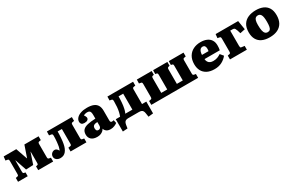

<svg xmlns="http://www.w3.org/2000/svg" viewBox="172 -1895 5194 3419"><g transform="rotate(-30 2768.5 -186.0)"><path d="M34 0V-79L68 -86Q84 -88 89 -97.5Q94 -107 94 -133V-387Q94 -412 88.5 -421.5Q83 -431 68 -433L29 -440L38 -519H297L377 -289L382 -281L464 -519H756V-440L725 -435Q706 -432 700.5 -423Q695 -414 695 -393V-126Q695 -105 700.5 -96Q706 -87 724 -84L756 -79V0H449V-78L472 -83Q488 -85 492.5 -94.5Q497 -104 497 -126V-352H494L417 -124L267 -118L187 -352H183V-127Q183 -105 187.5 -95.5Q192 -86 208 -83L233 -78V0Z M902 13Q856 13 824 -12Q792 -37 792 -78Q792 -102 803.5 -122Q815 -142 835.5 -154.5Q856 -167 880 -167Q907 -167 924.5 -148.5Q942 -130 952 -110Q957 -118 963 -136.5Q969 -155 975 -177Q978 -193 981.5 -217.5Q985 -242 988 -270.5Q991 -299 992.5 -330Q994 -361 994 -392Q994 -413 988.5 -422Q983 -431 968 -433L925 -440L927 -519H1440V-440L1408 -435Q1390 -432 1384.5 -423.5Q1379 -415 1379 -395V-126Q1379 -105 1384 -96Q1389 -87 1408 -84L1440 -79V0H1114V-78L1155 -84Q1171 -86 1175.5 -95.5Q1180 -105 1180 -127V-424H1093Q1093 -392 1091.5 -359Q1090 -326 1087.5 -294Q1085 -262 1082 -233Q1079 -204 1074 -181Q1066 -135 1051 -99Q1036 -63 1015.5 -38Q995 -13 966.5 0Q938 13 902 13Z M1658 14Q1581 14 1539 -23Q1497 -60 1497 -123Q1497 -185 1529 -218.5Q1561 -252 1625.5 -267Q1690 -282 1789 -286V-356Q1789 -390 1783.5 -412.5Q1778 -435 1762.5 -446Q1747 -457 1717 -457Q1697 -457 1676.5 -451.5Q1656 -446 1641 -437Q1652 -421 1658.5 -408.5Q1665 -396 1667.5 -387Q1670 -378 1670 -371Q1670 -347 1648.5 -331Q1627 -315 1584 -315Q1545 -315 1526.5 -333Q1508 -351 1508 -380Q1508 -422 1538 -456Q1568 -490 1623 -509.5Q1678 -529 1753 -529Q1834 -529 1885.5 -508Q1937 -487 1962 -443.5Q1987 -400 1987 -332V-137Q1987 -114 1994.5 -103Q2002 -92 2021 -92Q2031 -92 2040 -94Q2049 -96 2057 -99L2071 -34Q2049 -16 2012.5 -1Q1976 14 1934 14Q1881 14 1850 -9Q1819 -32 1810 -67Q1800 -47 1780 -28.5Q1760 -10 1730 2Q1700 14 1658 14ZM1735 -82Q1752 -82 1764 -89Q1776 -96 1782.5 -110Q1789 -124 1789 -143V-215Q1755 -215 1733 -207.5Q1711 -200 1700.5 -184.5Q1690 -169 1690 -143Q1690 -115 1700.5 -98.5Q1711 -82 1735 -82Z M2626 158 2614 81Q2610 53 2600 35Q2590 17 2570.5 8.5Q2551 0 2518 0H2304Q2271 0 2252 8.5Q2233 17 2223 35Q2213 53 2208 81L2197 152L2098 158V-95H2187Q2202 -132 2212 -176Q2222 -220 2226.5 -272.5Q2231 -325 2231 -388Q2231 -411 2225.5 -420.5Q2220 -430 2205 -433L2169 -440L2171 -519H2699V-440L2668 -435Q2649 -432 2643.5 -423Q2638 -414 2638 -395V-95H2726L2725 147ZM2294 -95H2440V-423H2345Q2345 -391 2343.5 -359Q2342 -327 2339.5 -296Q2337 -265 2333 -236Q2329 -207 2323 -182Q2320 -166 2315.5 -151.5Q2311 -137 2306 -123Q2301 -109 2294 -95Z M2774 0V-79L2809 -86Q2825 -89 2830.5 -98Q2836 -107 2836 -132V-387Q2836 -412 2831 -421.5Q2826 -431 2810 -433L2774 -440L2776 -519H3081V-441L3058 -437Q3043 -434 3038.5 -424Q3034 -414 3034 -392V-96H3157V-394Q3157 -416 3152 -425Q3147 -434 3132 -436L3109 -441L3111 -519H3404V-440L3384 -436Q3368 -432 3361.5 -423Q3355 -414 3355 -393V-96H3477V-394Q3477 -416 3472.5 -424.5Q3468 -433 3452 -436L3431 -441L3433 -519H3736V-440L3705 -435Q3687 -432 3681.5 -423Q3676 -414 3676 -393V-127Q3676 -105 3681.5 -96Q3687 -87 3706 -84L3737 -79V0Z M4072 14Q3981 14 3919.5 -18.5Q3858 -51 3827.5 -108.5Q3797 -166 3797 -243Q3797 -336 3835 -400Q3873 -464 3939 -497Q4005 -530 4090 -530Q4162 -530 4215 -507Q4268 -484 4296.5 -439Q4325 -394 4325 -328Q4325 -304 4323 -278.5Q4321 -253 4316 -232H4002Q4004 -197 4019.5 -172.5Q4035 -148 4061 -136Q4087 -124 4122 -124Q4171 -124 4207.5 -137.5Q4244 -151 4280 -175L4333 -111Q4292 -57 4226 -21.5Q4160 14 4072 14ZM4000 -319H4135Q4137 -333 4138 -345Q4139 -357 4139 -369Q4139 -404 4124.5 -423Q4110 -442 4082 -442Q4055 -442 4037.5 -426.5Q4020 -411 4011 -383.5Q4002 -356 4000 -319Z M4392 0V-79L4428 -86Q4444 -89 4448.5 -98.5Q4453 -108 4453 -133V-388Q4453 -412 4447.5 -421.5Q4442 -431 4427 -433L4388 -440L4396 -519H4859L4889 -334L4786 -312L4765 -380Q4756 -405 4748 -418.5Q4740 -432 4728 -437Q4716 -442 4695 -442H4652V-129Q4652 -108 4656 -98Q4660 -88 4676 -86L4739 -78V0Z M5206 14Q5115 14 5051.5 -15.5Q4988 -45 4954.5 -104Q4921 -163 4921 -249Q4921 -347 4959.5 -408.5Q4998 -470 5067 -500Q5136 -530 5227 -530Q5310 -530 5372.5 -503Q5435 -476 5470.5 -418.5Q5506 -361 5506 -268Q5506 -176 5471 -113.5Q5436 -51 5369 -18.5Q5302 14 5206 14ZM5219 -84Q5250 -84 5267 -101Q5284 -118 5291 -155Q5298 -192 5298 -250Q5298 -304 5292.5 -339.5Q5287 -375 5275.5 -395Q5264 -415 5248 -423.5Q5232 -432 5212 -432Q5186 -432 5167.5 -419Q5149 -406 5139 -373.5Q5129 -341 5129 -282Q5129 -212 5138 -168.5Q5147 -125 5167 -104.5Q5187 -84 5219 -84Z"/></g></svg>

Font: Literata 18pt ExtraBold
Style: Regular
Weight: 800
Designer: Latin by Veronika Burian and Jose Scaglione. Greek by Irene Vlachou. Cyrillic by Vera Evstafieva.
Foundry: TypeTogether
Version: Version 3.103;gftools[0.9.29]